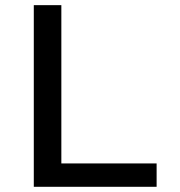

<svg xmlns="http://www.w3.org/2000/svg" viewBox="-20 -718 690 738"><path d="M109.9 0V-698.2H215.8V-89.8H582V0Z"/></svg>

Font: Azeret Mono
Style: Regular
Weight: 400
Designer: Martin Vácha
Foundry: Displaay
Version: Version 1.002